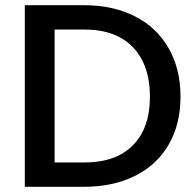

<svg xmlns="http://www.w3.org/2000/svg" viewBox="-20 -715 749 735"><path d="M302 -695Q413 -695 496.5 -652.5Q580 -610 625.5 -530.5Q671 -451 671 -345Q671 -239 625.5 -161Q580 -83 496.5 -41.5Q413 0 302 0H75V-695ZM302 -93Q424 -93 489 -159Q554 -225 554 -345Q554 -466 489 -534Q424 -602 302 -602H189V-93Z"/></svg>

Font: Fz Poppins Med
Style: Regular
Weight: 500
Designer: Ninad Kale (Devanagari), Jonny Pinhorn (Latin)
Foundry: Indian Type Foundry
Version: Vit hóa bi Vntype.Com & FontZin.Com